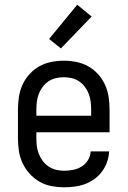

<svg xmlns="http://www.w3.org/2000/svg" viewBox="-20 -785 540 813"><path d="M252 8Q225 8 198 3Q171 -2 147.5 -15.5Q124 -29 105.5 -49.5Q87 -70 75.5 -94.5Q64 -119 60 -146Q56 -173 56 -200V-320Q56 -347 60 -374Q64 -401 75 -425.5Q86 -450 104.5 -470.5Q123 -491 146 -504Q169 -517 196 -522.5Q223 -528 250 -528Q277 -528 304 -522.5Q331 -517 354 -504Q377 -491 395.5 -470.5Q414 -450 425 -425.5Q436 -401 440 -374Q444 -347 444 -320V-225H134V-200Q134 -183 136 -166Q138 -149 144.5 -133Q151 -117 161.5 -103Q172 -89 186.5 -79.5Q201 -70 218 -66Q235 -62 252 -62Q271 -62 290.5 -66Q310 -70 326 -80Q342 -90 352.5 -107Q363 -124 364 -144H442Q441 -121 433.5 -99.5Q426 -78 412.5 -59.5Q399 -41 380.5 -27.5Q362 -14 341 -6Q320 2 297 5Q274 8 252 8ZM366 -295V-320Q366 -337 364 -354Q362 -371 356 -387Q350 -403 339.5 -417Q329 -431 315 -440.5Q301 -450 284 -454Q267 -458 250 -458Q233 -458 216 -454Q199 -450 185 -440.5Q171 -431 160.5 -417Q150 -403 144 -387Q138 -371 136 -354Q134 -337 134 -320V-295ZM238 -580 188 -620 307 -765 368 -715Z"/></svg>

Font: Iosevka SS18
Style: Regular
Weight: 400
Monospace: yes
Designer: Belleve Invis
Foundry: Belleve Invis
Version: Version 25.1.1; ttfautohint (v1.8.4)